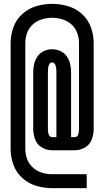

<svg xmlns="http://www.w3.org/2000/svg" viewBox="-20 -862 540 994"><path d="M250 112Q208 112 167.5 100Q127 88 95.5 59.5Q64 31 49.5 -9Q35 -49 35 -91V-639Q35 -681 49.5 -721Q64 -761 95.5 -789.5Q127 -818 167.5 -830Q208 -842 250 -842Q292 -842 332.5 -830Q373 -818 404.5 -789.5Q436 -761 450.5 -721Q465 -681 465 -639V-195Q465 -167 455 -140Q445 -113 420 -98.5Q395 -84 367 -84H250Q222 -84 197 -98.5Q172 -113 162 -140Q152 -167 152 -195V-488Q152 -510 157 -531.5Q162 -553 175 -571Q188 -589 208 -598Q228 -607 250 -607Q272 -607 292 -598Q312 -589 325 -571Q338 -553 343 -531.5Q348 -510 348 -488V-152H367Q389 -152 389 -195V-639Q389 -666 379.5 -692Q370 -718 349.5 -736Q329 -754 303 -762Q277 -770 250 -770Q223 -770 197 -762Q171 -754 150.5 -736Q130 -718 120.5 -692Q111 -666 111 -639V-91Q111 -64 120.5 -38.5Q130 -13 150.5 5.5Q171 24 197 32Q223 40 250 40H429V112ZM250 -152H272V-488Q272 -539 250 -539Q228 -539 228 -488V-195Q228 -152 250 -152Z"/></svg>

Font: Iosevka SS01
Style: Regular
Weight: 400
Monospace: yes
Designer: Belleve Invis
Foundry: Belleve Invis
Version: 2.3.3; ttfautohint (v1.8.3)